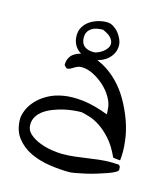

<svg xmlns="http://www.w3.org/2000/svg" viewBox="-100 -731 706 810"><g transform="rotate(15 253.0 -326.0)"><path d="M158.2 -565.4Q158.2 -586.9 168 -603Q177.7 -619.1 193.4 -629.9Q209 -640.6 228.5 -646.5Q248 -652.3 267.6 -652.3Q283.2 -652.3 296.9 -643.6Q310.5 -634.8 320.3 -622.6Q330.1 -610.4 335.9 -596.2Q341.8 -582 341.8 -569.3Q341.8 -549.8 333 -533.7Q324.2 -517.6 310.5 -506.8Q296.9 -496.1 279.3 -490.2Q274.4 -488.3 269.5 -487.3Q283.2 -481.4 295.9 -474.6Q331.1 -455.1 360.8 -424.8Q390.6 -394.5 413.1 -355Q435.5 -315.4 450.7 -272.9Q465.8 -230.5 470.7 -187.5Q476.6 -142.6 471.7 -103.5Q470.7 -103.5 465.8 -104Q460.9 -104.5 455.1 -105Q449.2 -105.5 444.3 -106.4L440.4 -107.4Q419.9 -153.3 394.5 -181.6Q369.1 -210 344.2 -226.1Q319.3 -242.2 297.9 -248.5Q276.4 -254.9 262.7 -257.8Q248 -257.8 228 -255.9Q208 -253.9 186.5 -249Q165 -244.1 143.1 -235.8Q121.1 -227.5 104 -215.8Q86.9 -204.1 76.7 -188Q66.4 -171.9 66.4 -150.4Q66.4 -127 85 -110.8Q103.5 -94.7 129.9 -84.5Q156.2 -74.2 183.6 -70.3Q210.9 -66.4 227.5 -66.4Q254.9 -66.4 281.2 -69.3Q307.6 -72.3 333.5 -76.2Q359.4 -80.1 384.8 -83Q410.2 -85.9 435.5 -85.9H442.4Q447.3 -85.9 452.6 -85.4Q458 -85 461.9 -85H468.8Q476.6 -82 477.5 -76.2Q478.5 -70.3 478.5 -64.5Q478.5 -58.6 466.3 -51.8Q454.1 -44.9 434.6 -38.1Q415 -31.2 391.1 -23.9Q367.2 -16.6 345.2 -11.7Q323.2 -6.8 304.2 -3.4Q285.2 0 277.3 0Q236.3 0 190.4 -6.8Q144.5 -13.7 106.4 -31.7Q68.4 -49.8 43.5 -82Q18.6 -114.3 18.6 -165Q19.5 -181.6 28.3 -203.1Q37.1 -224.6 55.7 -245.1Q74.2 -265.6 102.5 -281.7Q130.9 -297.9 169.4 -304.7Q208 -311.5 257.3 -305.7Q306.6 -299.8 367.2 -276.4Q367.2 -277.3 367.2 -286.1L366.2 -294.9Q366.2 -320.3 351.6 -346.7Q336.9 -373 314 -394Q291 -415 264.6 -428.2Q238.3 -441.4 213.9 -441.4Q204.1 -441.4 196.8 -438.5Q189.5 -435.5 182.6 -431.2Q175.8 -426.8 169.4 -423.3Q163.1 -419.9 154.3 -419.9Q152.3 -419.9 152.3 -420.9Q151.4 -421.9 150.4 -422.9Q148.4 -424.8 145 -427.7Q141.6 -430.7 141.6 -431.6Q141.6 -449.2 147.9 -461.9Q154.3 -474.6 165.5 -482.4Q176.8 -490.2 190.4 -494.1L196.3 -496.1Q188.5 -500 182.6 -505.9Q158.2 -528.3 158.2 -565.4ZM189.5 -564.5Q189.5 -540 204.1 -527.8Q218.8 -515.6 244.1 -515.6Q251 -514.6 261.7 -519Q272.5 -523.4 282.7 -530.3Q293 -537.1 300.3 -547.9Q307.6 -558.6 307.1 -570.3Q306.6 -582 295.9 -594.2Q285.2 -606.4 259.8 -617.2Q246.1 -617.2 233.4 -614.7Q220.7 -612.3 210.9 -606Q201.2 -599.6 195.3 -589.8Q189.5 -580.1 189.5 -564.5Z"/></g></svg>

Font: Indie Flower
Style: Regular
Weight: 400
Designer: Kimberly Geswein
Foundry: Kimberly Geswein
Version: Version 1.001 2010